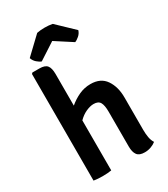

<svg xmlns="http://www.w3.org/2000/svg" viewBox="-225 -1031 994 1137"><g transform="rotate(-30 272.0 -462.0)"><path d="M192 0Q166.5 4.5 131 4.5Q98.5 4.5 71 0V-729L77.5 -735.5H125Q163 -735.5 177.5 -717.8Q192 -700 192 -658.5V-443Q223 -469.5 260.5 -487Q298 -504.5 340.5 -504.5Q410 -504.5 443 -456Q476 -407.5 476 -335V-113Q476 -85.5 480.2 -61.5Q484.5 -37.5 496 -19.5Q482 -8 461.5 -0.5Q441 7 418.5 7Q381.5 7 367 -12.8Q352.5 -32.5 352.5 -70.5V-308.5Q352.5 -352.5 341 -372.8Q329.5 -393 297.5 -393Q274 -393 245.2 -380Q216.5 -367 192 -342ZM326 -924.5 438.5 -817Q432.5 -797 416.2 -783Q400 -769 387 -764.5L272.5 -838.5L158.5 -764.5Q145 -769 129 -783Q113 -797 106.5 -817L219.5 -924.5Q243.5 -929.5 272.5 -929.5Q301.5 -929.5 326 -924.5Z"/></g></svg>

Font: Signika Negative SemiBold
Style: Regular
Weight: 600
Designer: Anna Giedryś
Foundry: Anna Giedryś
Version: Version 2.000; ttfautohint (v1.8.3) -l 8 -r 50 -G 200 -x 9 -